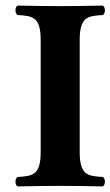

<svg xmlns="http://www.w3.org/2000/svg" viewBox="-20 -667 396 689"><path d="M126 -523V-122C126 -39 98 -35 43 -32C33 -26 33 -4 43 2C83 1 157 0 197 0C237 0 309 1 349 2C359 -4 359 -26 349 -32C294 -35 266 -39 266 -122V-523C266 -606 294 -610 349 -613C359 -619 359 -641 349 -647C309 -646 237 -645 197 -645C157 -645 83 -646 43 -647C33 -641 33 -619 43 -613C98 -610 126 -606 126 -523Z"/></svg>

Font: Libertinus Serif
Style: Bold
Weight: 700
Designer: Philipp H. Poll, Khaled Hosny
Foundry: Caleb Maclennan
Version: Version 7.050;RELEASE